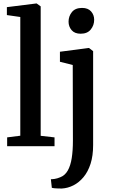

<svg xmlns="http://www.w3.org/2000/svg" viewBox="-20 -839 650 1102"><path d="M96.5 -60V-741.5L19.5 -752.5V-798L187.5 -819H190.5L213.5 -802.5V-59.5L293 -50.5V0H21V-50.5ZM335.5 243Q327 243 314.5 242.8Q302 242.5 291.5 241.5Q281 240.5 277.5 239L272 189.5Q279 190 294 187.8Q309 185.5 325.5 178.5Q353 168 369 139.8Q385 111.5 391.8 68Q398.5 24.5 398.5 -31.5L397.5 -466L324 -484.5V-542L487.5 -563.5H491L514.5 -545.5V-6.5Q514.5 55 499.8 101Q485 147 459.2 177.8Q433.5 208.5 401.5 224.8Q369.5 241 335.5 243ZM442.5 -645.5Q408.5 -645.5 391 -666Q373.5 -686.5 373.5 -714.5Q373.5 -746 392.8 -769.8Q412 -793.5 450.5 -793.5H451.5Q485 -793.5 502.8 -773.5Q520.5 -753.5 520.5 -725.5Q520.5 -694 501 -669.8Q481.5 -645.5 443.5 -645.5Z"/></svg>

Font: Merriweather 28pt SemiBold
Style: Regular
Weight: 600
Version: Version 2.100